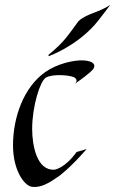

<svg xmlns="http://www.w3.org/2000/svg" viewBox="-20 -752 469 782"><path d="M360 -471C372 -490 358 -504 319 -506C280 -508 212 -492 165 -459C75 -396 33 -272 33 -160C33 -57 80 6 111 9C148 13 179 -6 222 -36C222 -36 265 -67 333 -145L292 -133C243 -65 202 -61 202 -61C129 -56 111 -162 111 -227C111 -318 143 -422 167 -436C179 -443 200 -446 222 -446C248 -446 274 -442 284 -436C284 -436 301 -425 285 -411C347 -453 360 -471 360 -471ZM429 -732C381 -700 330 -696 299 -665C258 -610 244 -583 178 -529C177 -528 178 -523 178 -523C178 -523 284 -560 365 -650C383 -670 429 -732 429 -732Z"/></svg>

Font: Quintessential
Style: Regular
Weight: 400
Designer: Astigmatic (AOETI)
Foundry: Astigmatic (AOETI)
Version: Version 1.000